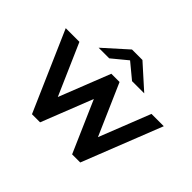

<svg xmlns="http://www.w3.org/2000/svg" viewBox="-157 -977 1217 1217"><g transform="rotate(45 451.5 -369.0)"><path d="M546.9 -596.7 444.8 -681.2 342.3 -596.7H247.1L404.8 -738.3H498.5L656.2 -596.7ZM246.6 0 12.2 -537.1H134.8L285.2 -192.9L420.9 -537.1H494.6L645 -192.9L780.8 -537.1H891.1L679.2 0H606.4L455.6 -345.7L319.3 0Z"/></g></svg>

Font: Squarish Sans CT
Style: RegularSC
Weight: 400
Version: Version 0.9